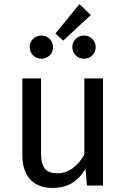

<svg xmlns="http://www.w3.org/2000/svg" viewBox="-20 -913 622 945"><path d="M253 -748 291 -713 427 -839 371 -893ZM184 -738C151 -738 126 -713 126 -681C126 -649 151 -624 184 -624C216 -624 241 -649 241 -681C241 -713 216 -738 184 -738ZM393 -738C361 -738 336 -713 336 -681C336 -649 361 -624 393 -624C426 -624 451 -649 451 -681C451 -713 426 -738 393 -738ZM487 -527H395V-151C358 -90 314 -60 263 -60C206 -60 182 -87 182 -159V-527H90V-149C90 -46 145 12 237 12C312 12 361 -17 401 -82L408 0H487Z"/></svg>

Font: Fira Sans
Style: Regular
Weight: 400
Designer: Carrois Corporate & Edenspiekermann AG
Foundry: Carrois Corporate GbR & Edenspiekermann AG
Version: Version 4.203